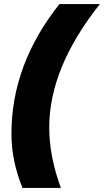

<svg xmlns="http://www.w3.org/2000/svg" viewBox="-20 -770 509 940"><path d="M90 150Q36 17 36 -115Q36 -455 271 -750H469Q221 -438 221 -146Q221 -5 278 150Z"/></svg>

Font: Nacelle Black
Style: Italic
Weight: 900
Italic angle: -12°
Designer: Sora Sagano
Foundry: Sora Sagano
Version: Version 1.000;FEAKit 1.0